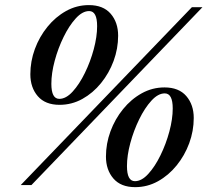

<svg xmlns="http://www.w3.org/2000/svg" viewBox="-20 -744 840 772"><path d="M63.5 0 751.5 -715H794L106.5 0ZM337.5 -723.5Q395 -723.5 425 -688.8Q455 -654 455 -600.5Q455 -548.5 436.8 -499Q418.5 -449.5 386.2 -409.8Q354 -370 311.2 -346.2Q268.5 -322.5 219.5 -322.5Q162 -322.5 132 -357.2Q102 -392 102 -445.5Q102 -497.5 120.2 -547Q138.5 -596.5 170.8 -636.2Q203 -676 245.8 -699.8Q288.5 -723.5 337.5 -723.5ZM218.5 -346.5Q245.5 -346.5 272.2 -375.8Q299 -405 321.2 -450.5Q343.5 -496 357 -546.2Q370.5 -596.5 370.5 -639Q370.5 -699.5 338.5 -699.5Q311.5 -699.5 284.8 -670.2Q258 -641 235.8 -595.5Q213.5 -550 200 -499.8Q186.5 -449.5 186.5 -407Q186.5 -346.5 218.5 -346.5ZM641.5 -392.5Q699 -392.5 729 -357.8Q759 -323 759 -269.5Q759 -217.5 740.8 -168Q722.5 -118.5 690.2 -78.8Q658 -39 615.2 -15.2Q572.5 8.5 523.5 8.5Q466 8.5 436 -26.2Q406 -61 406 -114.5Q406 -166.5 424.2 -216Q442.5 -265.5 474.8 -305.2Q507 -345 549.8 -368.8Q592.5 -392.5 641.5 -392.5ZM522.5 -15.5Q549.5 -15.5 576.2 -44.8Q603 -74 625.2 -119.5Q647.5 -165 661 -215.2Q674.5 -265.5 674.5 -308Q674.5 -368.5 642.5 -368.5Q615.5 -368.5 588.8 -339.2Q562 -310 539.8 -264.5Q517.5 -219 504 -168.8Q490.5 -118.5 490.5 -76Q490.5 -15.5 522.5 -15.5Z"/></svg>

Font: Newsreader 72pt SemiBold
Style: Italic
Weight: 600
Italic angle: -17°
Designer: Hugues Gentile
Foundry: Production Type
Version: Version 1.003; ttfautohint (v1.8.3)